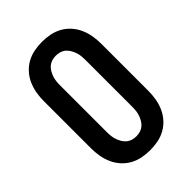

<svg xmlns="http://www.w3.org/2000/svg" viewBox="-221 -838 941 941"><g transform="rotate(-45 250.0 -367.5)"><path d="M250 8Q222 8 194.5 2.5Q167 -3 143 -16.5Q119 -30 100.5 -51Q82 -72 71 -97.5Q60 -123 55.5 -150Q51 -177 51 -205V-530Q51 -558 55.5 -585Q60 -612 71 -637.5Q82 -663 100.5 -684Q119 -705 143 -718.5Q167 -732 194.5 -737.5Q222 -743 250 -743Q278 -743 305.5 -737.5Q333 -732 357 -718.5Q381 -705 399.5 -684Q418 -663 429 -637.5Q440 -612 444.5 -585Q449 -558 449 -530V-205Q449 -177 444.5 -150Q440 -123 429 -97.5Q418 -72 399.5 -51Q381 -30 357 -16.5Q333 -3 305.5 2.5Q278 8 250 8ZM250 -88Q264 -88 277.5 -92Q291 -96 301.5 -105Q312 -114 319 -126Q326 -138 330.5 -151Q335 -164 336.5 -177.5Q338 -191 338 -205V-530Q338 -544 336.5 -557.5Q335 -571 330.5 -584Q326 -597 319 -609Q312 -621 301.5 -630Q291 -639 277.5 -643Q264 -647 250 -647Q236 -647 222.5 -643Q209 -639 198.5 -630Q188 -621 181 -609Q174 -597 169.5 -584Q165 -571 163.5 -557.5Q162 -544 162 -530V-205Q162 -191 163.5 -177.5Q165 -164 169.5 -151Q174 -138 181 -126Q188 -114 198.5 -105Q209 -96 222.5 -92Q236 -88 250 -88Z"/></g></svg>

Font: Iosevka SS18
Style: Bold
Weight: 700
Monospace: yes
Designer: Belleve Invis
Foundry: Belleve Invis
Version: Version 25.1.1; ttfautohint (v1.8.4)